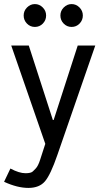

<svg xmlns="http://www.w3.org/2000/svg" viewBox="-49 -679 493 941"><path d="M-29 212 2 147Q45 170 76 170Q103 170 112 161L125 148Q138 135 148 103Q158 71 164 53.5Q170 36 173 26L6 -456H92L210 -91H214L332 -456H418L232 81Q199 177 171.5 209.5Q144 242 90 242Q36 242 -29 212ZM161 -563.5Q145 -547 122 -547Q99 -547 83 -563.5Q67 -580 67 -603Q67 -626 83.5 -642.5Q100 -659 122 -659Q144 -659 160.5 -642.5Q177 -626 177 -603Q177 -580 161 -563.5ZM341 -563.5Q325 -547 302 -547Q279 -547 263 -563.5Q247 -580 247 -603Q247 -626 263.5 -642.5Q280 -659 302 -659Q324 -659 340.5 -642.5Q357 -626 357 -603Q357 -580 341 -563.5Z"/></svg>

Font: Average Sans
Style: Regular
Weight: 400
Designer: Eduardo Rodriguez Tunni
Foundry: Eduardo Rodriguez Tunni
Version: Version 1.002